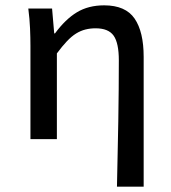

<svg xmlns="http://www.w3.org/2000/svg" viewBox="-20 -521 640 719"><path d="M418 178Q419 119 420.5 56.5Q422 -6 423 -67.5Q424 -129 424.5 -187Q425 -245 425 -295Q425 -360 405.5 -387.5Q386 -415 338 -415Q318 -415 300 -410.5Q282 -406 265 -395.5Q248 -385 230.5 -366.5Q213 -348 193 -321V0H94V-350Q94 -379 92.5 -414.5Q91 -450 86 -489H175L183 -396H186Q225 -449 268 -475Q311 -501 370 -501Q450 -501 484 -451.5Q518 -402 518 -308V178Z"/></svg>

Font: Source Code Pro Medium
Style: Regular
Weight: 500
Monospace: yes
Designer: Paul D. Hunt, Teo Tuominen
Foundry: Adobe Systems Incorporated
Version: Version 2.030;PS 1.000;hotconv 16.6.51;makeotf.lib2.5.65220